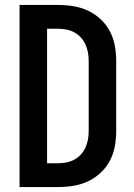

<svg xmlns="http://www.w3.org/2000/svg" viewBox="-20 -755 540 775"><path d="M215 0H59V-735H215Q246 -735 276.5 -730Q307 -725 335 -712Q363 -699 386 -677.5Q409 -656 423.5 -628.5Q438 -601 443.5 -570.5Q449 -540 449 -509V-226Q449 -195 443.5 -164.5Q438 -134 423.5 -106.5Q409 -79 386 -57.5Q363 -36 335 -23Q307 -10 276.5 -5Q246 0 215 0ZM170 -96H215Q232 -96 249 -99.5Q266 -103 280.5 -111Q295 -119 306.5 -131.5Q318 -144 325 -159.5Q332 -175 335 -192Q338 -209 338 -226V-509Q338 -526 335 -543Q332 -560 325 -575.5Q318 -591 306.5 -603.5Q295 -616 280.5 -624Q266 -632 249 -635.5Q232 -639 215 -639H170Z"/></svg>

Font: Moesevka
Style: Bold
Weight: 700
Monospace: yes
Designer: Belleve Invis
Foundry: Belleve Invis
Version: Version 32.5.0; ttfautohint (v1.8.4)